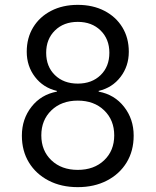

<svg xmlns="http://www.w3.org/2000/svg" viewBox="-20 -760 640 790"><path d="M300 10Q232 10 180 -17Q128 -44 99 -91.5Q70 -139 70 -202Q70 -270 109.5 -320.5Q149 -371 214 -383V-386Q158 -399 124 -443.5Q90 -488 90 -547Q90 -604 116.5 -647.5Q143 -691 190.5 -715.5Q238 -740 300 -740Q362 -740 409.5 -715.5Q457 -691 483.5 -647.5Q510 -604 510 -547Q510 -488 476 -443.5Q442 -399 386 -386V-383Q451 -371 490.5 -320.5Q530 -270 530 -202Q530 -139 501 -91.5Q472 -44 420 -17Q368 10 300 10ZM300 -416Q358 -416 394 -451Q430 -486 430 -543Q430 -599 394 -634.5Q358 -670 300 -670Q242 -670 206 -634.5Q170 -599 170 -543Q170 -486 206 -451Q242 -416 300 -416ZM300 -61Q367 -61 408.5 -100.5Q450 -140 450 -203Q450 -266 408.5 -306Q367 -346 300 -346Q233 -346 191.5 -306Q150 -266 150 -203Q150 -140 191.5 -100.5Q233 -61 300 -61Z"/></svg>

Font: Pitagon Sans Mono Light
Style: Regular
Weight: 300
Monospace: yes
Designer: Travis Tran
Foundry: Pitagon
Version: Version 1.001; ttfautohint (v1.8.4.7-5d5b);gftools[0.9.26]